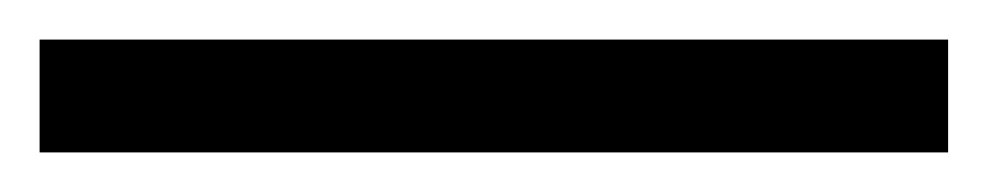

<svg xmlns="http://www.w3.org/2000/svg" viewBox="-21 60 499 97"><path d="M458 80V137H-1V80Z"/></svg>

Font: Red Hat Text
Style: Regular
Weight: 400
Designer: Pentagram / MCKL
Foundry: Pentagram / MCKL
Version: Version 1.005; Red Hat Text